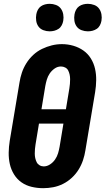

<svg xmlns="http://www.w3.org/2000/svg" viewBox="-20 -977 552 1005"><path d="M206 8Q175 8 145.5 1Q116 -6 92.5 -22.5Q69 -39 53.5 -64Q38 -89 31.5 -118Q25 -147 25.5 -178Q26 -209 31 -240L82 -545Q86 -571 94.5 -596.5Q103 -622 118 -646Q133 -670 154 -689.5Q175 -709 200 -721Q225 -733 251 -739.5Q277 -746 304 -746Q335 -746 364 -737.5Q393 -729 416.5 -712.5Q440 -696 455.5 -671Q471 -646 477.5 -617Q484 -588 483.5 -557Q483 -526 478 -495L427 -190Q423 -164 414.5 -138.5Q406 -113 391.5 -89.5Q377 -66 356 -46.5Q335 -27 310 -14.5Q285 -2 258.5 3Q232 8 206 8ZM325 -405 343 -514Q345 -526 346 -538Q347 -550 347 -562.5Q347 -575 344.5 -586.5Q342 -598 337 -608Q332 -618 321.5 -623.5Q311 -629 299 -629Q281 -629 265.5 -618Q250 -607 240 -592Q230 -577 225 -560Q220 -543 217 -526L197 -405ZM209 -106Q226 -106 242 -116.5Q258 -127 268.5 -142.5Q279 -158 284 -175Q289 -192 292 -209L312 -330H184L166 -221Q164 -209 163 -197Q162 -185 162 -173Q162 -161 164.5 -149.5Q167 -138 172 -128Q177 -118 187 -112Q197 -106 209 -106ZM440 -813Q423 -813 407 -819Q391 -825 381.5 -838Q372 -851 369.5 -868Q367 -885 370 -902Q372 -914 378 -925.5Q384 -937 394 -944Q404 -951 416 -954Q428 -957 440 -957Q457 -957 473 -951Q489 -945 498.5 -932Q508 -919 511 -902Q514 -885 511 -868Q509 -856 503 -844.5Q497 -833 486.5 -826Q476 -819 464 -816Q452 -813 440 -813ZM240 -813Q223 -813 207 -819Q191 -825 181.5 -838Q172 -851 169.5 -868Q167 -885 170 -902Q172 -914 178 -925.5Q184 -937 194 -944Q204 -951 216 -954Q228 -957 240 -957Q257 -957 273 -951Q289 -945 298.5 -932Q308 -919 311 -902Q314 -885 311 -868Q309 -856 303 -844.5Q297 -833 286.5 -826Q276 -819 264 -816Q252 -813 240 -813Z"/></svg>

Font: Iosevka Curly Heavy Oblique
Style: Regular
Weight: 900
Italic angle: -9°
Monospace: yes
Designer: Belleve Invis
Foundry: Belleve Invis
Version: Version 11.1.0; ttfautohint (v1.8.3)